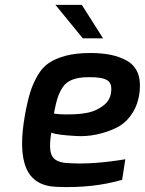

<svg xmlns="http://www.w3.org/2000/svg" viewBox="-20 -758 593 786"><path d="M207 -738H315L402 -601H319ZM201 -293Q210 -292 224.5 -290.5Q239 -289 277 -290Q315 -291 345 -298Q375 -305 402 -325Q429 -345 434 -376Q441 -416 419 -429.5Q397 -443 342 -442Q302 -442 275.5 -431.5Q249 -421 235.5 -399Q222 -377 215.5 -356.5Q209 -336 203 -305Q202 -297 201 -293ZM83 -292Q93 -346 104 -381Q115 -416 134 -449Q153 -482 180.5 -500.5Q208 -519 250 -530Q292 -541 350 -541Q397 -541 433.5 -533.5Q470 -526 499.5 -509.5Q529 -493 542.5 -462.5Q556 -432 552 -388Q547 -333 521 -293.5Q495 -254 457.5 -235.5Q420 -217 378 -208Q336 -199 296 -201Q256 -203 228.5 -206.5Q201 -210 190 -215Q178 -143 194.5 -117Q211 -91 265 -90Q359 -84 493 -106L480 -22Q361 13 213 7Q118 4 87 -70.5Q56 -145 83 -292Z"/></svg>

Font: Exo
Style: Demi Bold Italic
Weight: 600
Designer: Natanael Gama
Version: Version 1